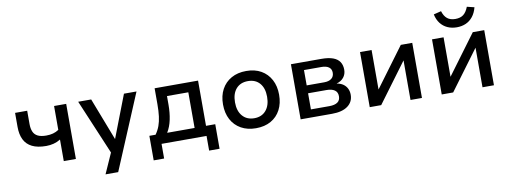

<svg xmlns="http://www.w3.org/2000/svg" viewBox="-69 -1125 4520 1702"><g transform="rotate(-10 2191.5 -274.0)"><path d="M422 0V-194Q393 -176 360.5 -167.5Q328 -159 293 -159Q215 -159 166 -183.5Q117 -208 94 -255Q71 -302 71 -369V-496H180V-376Q180 -336 192 -307.5Q204 -279 232.5 -264.5Q261 -250 309 -250Q343 -250 370.5 -257.5Q398 -265 422 -281V-496H531V0Z M766 180 864 -40V37L639 -496H756L906 -107H901L1051 -496H1164L880 180Z M1208 132V-89H1264Q1288 -123 1301.5 -160Q1315 -197 1321 -244Q1327 -291 1327 -353V-496H1718V-89H1801V132H1707V0H1302V132ZM1368 -88H1615V-409H1423V-331Q1423 -259 1410 -197Q1397 -135 1368 -88Z M2152 9Q2075 9 2018 -23Q1961 -55 1930 -113Q1899 -171 1899 -249Q1899 -327 1930 -384.5Q1961 -442 2018 -474Q2075 -506 2152 -506Q2230 -506 2286 -474Q2342 -442 2373 -384Q2404 -326 2404 -249Q2404 -171 2373.5 -113Q2343 -55 2286.5 -23Q2230 9 2152 9ZM2152 -81Q2219 -81 2257.5 -126Q2296 -171 2296 -249Q2296 -327 2257.5 -371Q2219 -415 2152 -415Q2084 -415 2045.5 -371Q2007 -327 2007 -249Q2007 -171 2046 -126Q2085 -81 2152 -81Z M2554 0V-496H2828Q2892 -496 2932.5 -481Q2973 -466 2992 -437Q3011 -408 3011 -366Q3011 -326 2987.5 -297Q2964 -268 2923 -257Q2959 -251 2982 -234.5Q3005 -218 3017 -193.5Q3029 -169 3029 -138Q3029 -74 2979 -37Q2929 0 2837 0ZM2659 -71H2825Q2873 -71 2898.5 -88.5Q2924 -106 2924 -143Q2924 -180 2898 -198Q2872 -216 2825 -216H2659ZM2659 -287H2817Q2859 -287 2882.5 -305.5Q2906 -324 2906 -358Q2906 -391 2882.5 -408Q2859 -425 2817 -425H2659Z M3176 0V-496H3280V-134H3275L3543 -496H3646V0H3543V-363H3548L3279 0Z M3824 0V-496H3928V-134H3923L4191 -496H4294V0H4191V-363H4196L3927 0ZM4060 -563Q4014 -563 3976.5 -580Q3939 -597 3913.5 -630Q3888 -663 3878 -711L3946 -728Q3960 -682 3987.5 -660Q4015 -638 4060 -638Q4105 -638 4132.5 -659Q4160 -680 4178 -727L4244 -711Q4231 -661 4204.5 -628Q4178 -595 4141.5 -579Q4105 -563 4060 -563Z"/></g></svg>

Font: Nunito Sans 8pt SemiBold
Style: Regular
Weight: 600
Version: Version 3.101;gftools[0.9.27]